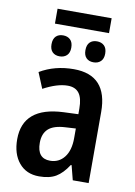

<svg xmlns="http://www.w3.org/2000/svg" viewBox="-93 -895 677 965"><g transform="rotate(10 245.5 -413.0)"><path d="M427 -363V0H346L327 -74H323Q294 -29 261 -9.5Q228 10 175 10Q110 10 72.5 -35Q35 -80 35 -155Q35 -320 241 -329L316 -332V-360Q316 -414 297 -439Q278 -464 239 -464Q186 -464 115 -426L82 -506Q158 -551 255 -551Q427 -551 427 -363ZM264 -256Q204 -253 177 -228.5Q150 -204 150 -157Q150 -77 216 -77Q261 -77 288.5 -112Q316 -147 316 -210V-259ZM397 -760H121V-836H397ZM223 -655Q223 -629 209 -615.5Q195 -602 172 -602Q149 -602 135.5 -615.5Q122 -629 122 -655Q122 -682 135.5 -695.5Q149 -709 172 -709Q195 -709 209 -695.5Q223 -682 223 -655ZM396 -655Q396 -629 382 -615.5Q368 -602 345 -602Q322 -602 308.5 -615.5Q295 -629 295 -655Q295 -682 308.5 -695.5Q322 -709 345 -709Q368 -709 382 -695.5Q396 -682 396 -655Z"/></g></svg>

Font: Noto Sans Display Medium Narrow
Style: Regular
Weight: 500
Width: 4
Designer: Monotype Design team
Foundry: Monotype Imaging Inc.
Version: Version 1.000